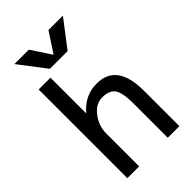

<svg xmlns="http://www.w3.org/2000/svg" viewBox="-282 -1054 1148 1148"><g transform="rotate(-45 292.0 -480.0)"><path d="M288 -835 370 -960H492L362 -790H212L82 -960H204L286 -835ZM177 -450H179Q248 -530 347 -530Q517 -530 517 -300V0H419V-290Q419 -381 395.5 -414.5Q372 -448 312 -448Q258 -448 217.5 -395.5Q177 -343 177 -280V0H77V-750H177Z"/></g></svg>

Font: M PLUS 1p Medium
Style: Regular
Weight: 500
Version: Version 1.062